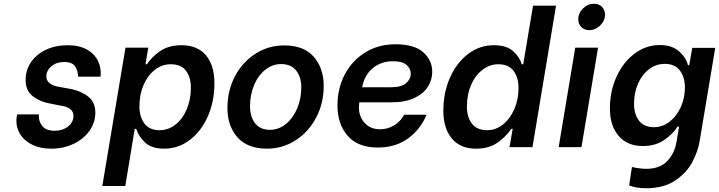

<svg xmlns="http://www.w3.org/2000/svg" viewBox="-20 -781 3816 1019"><path d="M67 -139Q67 -155 70 -168L71 -174H187L186 -168Q185 -135 205.5 -111Q226 -87 271 -87Q313 -87 341.5 -110Q370 -133 370 -166Q370 -189 352 -202.5Q334 -216 309 -219L248 -231Q197 -239 156.5 -268.5Q116 -298 116 -356Q116 -409 144.5 -451Q173 -493 224 -517Q275 -541 338 -541Q400 -541 440.5 -518.5Q481 -496 499.5 -458.5Q518 -421 514 -378V-374H394V-377Q394 -406 378.5 -429Q363 -452 320 -452Q280 -452 253 -429.5Q226 -407 226 -375Q226 -353 243.5 -339.5Q261 -326 288 -321L355 -309Q411 -298 448.5 -268Q486 -238 486 -184Q486 -131 455 -87Q424 -43 370.5 -17.5Q317 8 252 8Q194 8 152 -12.5Q110 -33 88.5 -66.5Q67 -100 67 -139Z M703 -97H695L645 206H523L646 -528H767L752 -440H760Q784 -478 829.5 -509.5Q875 -541 943 -541Q1029 -541 1073.5 -487Q1118 -433 1118 -340Q1118 -243 1083 -163.5Q1048 -84 987 -38Q926 8 853 8Q785 8 750.5 -24Q716 -56 703 -97ZM993 -315Q993 -371 967 -405.5Q941 -440 886 -440Q840 -440 802 -410.5Q764 -381 742 -330Q720 -279 720 -217Q720 -161 746.5 -125.5Q773 -90 827 -90Q873 -90 911 -119.5Q949 -149 971 -201Q993 -253 993 -315Z M1187 -207Q1187 -300 1227 -376Q1267 -452 1336 -496Q1405 -540 1488 -540Q1593 -540 1645.5 -479.5Q1698 -419 1698 -325Q1698 -233 1658 -157Q1618 -81 1549 -36.5Q1480 8 1397 8Q1293 8 1240 -52.5Q1187 -113 1187 -207ZM1579 -318Q1579 -373 1551.5 -407Q1524 -441 1472 -441Q1427 -441 1389 -411.5Q1351 -382 1329 -330.5Q1307 -279 1307 -217Q1307 -161 1334 -126.5Q1361 -92 1413 -92Q1458 -92 1496 -122Q1534 -152 1556.5 -204Q1579 -256 1579 -318Z M1771 -221Q1771 -311 1809.5 -385Q1848 -459 1918 -502.5Q1988 -546 2079 -546Q2179 -546 2226.5 -503.5Q2274 -461 2274 -400Q2274 -358 2251 -321Q2228 -284 2179.5 -261Q2131 -238 2058 -238H1887L1886 -230Q1885 -223 1885 -210Q1885 -162 1915.5 -128.5Q1946 -95 1997 -95Q2038 -95 2072 -116Q2106 -137 2125 -172H2244Q2212 -95 2146 -46.5Q2080 2 1985 2Q1879 2 1825 -60.5Q1771 -123 1771 -221ZM2056 -318Q2110 -318 2135 -339.5Q2160 -361 2160 -390Q2160 -417 2137.5 -436.5Q2115 -456 2067 -456Q2002 -456 1958 -419Q1914 -382 1902 -318Z M2333 -193Q2333 -290 2368.5 -369.5Q2404 -449 2465 -495Q2526 -541 2600 -541Q2669 -541 2703.5 -509.5Q2738 -478 2749 -440H2757L2809 -751H2931L2806 0H2684L2701 -97H2693Q2666 -56 2620.5 -24Q2575 8 2507 8Q2422 8 2377.5 -46.5Q2333 -101 2333 -193ZM2732 -314Q2732 -370 2705.5 -405Q2679 -440 2625 -440Q2579 -440 2540.5 -410.5Q2502 -381 2480 -330Q2458 -279 2458 -216Q2458 -160 2484.5 -125Q2511 -90 2566 -90Q2611 -90 2649 -120Q2687 -150 2709.5 -201.5Q2732 -253 2732 -314Z M3033 -528H3154L3066 0H2945ZM3049 -679Q3049 -711 3074 -736Q3099 -761 3132 -761Q3159 -761 3175 -744.5Q3191 -728 3191 -703Q3191 -671 3165.5 -646Q3140 -621 3107 -621Q3081 -621 3065 -637.5Q3049 -654 3049 -679Z M3319 203 3334 105Q3344 108 3366.5 111.5Q3389 115 3410 115Q3482 115 3521.5 73.5Q3561 32 3571 -31L3584 -109H3576Q3551 -69 3504.5 -37.5Q3458 -6 3392 -6Q3309 -6 3263 -60Q3217 -114 3217 -205Q3217 -298 3252.5 -375Q3288 -452 3348.5 -497Q3409 -542 3481 -542Q3547 -542 3584.5 -508Q3622 -474 3631 -435H3638L3654 -527H3776L3693 -31Q3684 22 3655 78Q3626 134 3565 176Q3504 218 3409 218Q3355 218 3319 203ZM3615 -317Q3615 -371 3588.5 -406.5Q3562 -442 3508 -442Q3462 -442 3424.5 -413.5Q3387 -385 3366 -336.5Q3345 -288 3345 -231Q3345 -176 3371 -141Q3397 -106 3451 -106Q3496 -106 3534 -135.5Q3572 -165 3593.5 -213.5Q3615 -262 3615 -317Z"/></svg>

Font: Be Vietnam SemiBold
Style: Italic
Weight: 600
Italic angle: -9.556°
Designer: Gabriel Lam
Foundry: TypeRant
Version: Version 3.000